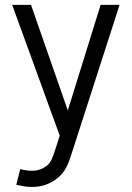

<svg xmlns="http://www.w3.org/2000/svg" viewBox="-20 -548 533 777"><path d="M45.9 199.7 62 136.2Q86.9 143.1 108.4 143.1Q127.4 143.1 141.8 137.9Q156.2 132.8 167 124.5Q182.1 112.8 189.2 96.4Q196.3 80.1 202.6 60.5L221.7 1L29.3 -528.3H105.5L254.4 -101.1L387.2 -528.3H463.9L268.6 77.6Q259.3 107.9 248 129.9Q236.8 151.9 216.8 169.4Q197.3 186.5 170.4 197.5Q143.6 208.5 108.4 208.5Q91.8 208.5 76.2 205.8Q60.5 203.1 45.9 199.7Z"/></svg>

Font: Gidole
Style: Regular
Weight: 400
Version: Version 2.100; ttfautohint (v1.8.4.7-5d5b)